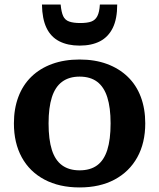

<svg xmlns="http://www.w3.org/2000/svg" viewBox="-20 -810 698 842"><path d="M617 -269Q617 -183 582 -120Q547 -57 482.5 -22.5Q418 12 329 12Q240 12 175 -22.5Q110 -57 75.5 -120Q41 -183 41 -269Q41 -333 60.5 -385Q80 -437 117.5 -473.5Q155 -510 208.5 -529.5Q262 -549 329 -549Q396 -549 449 -529.5Q502 -510 540 -473.5Q578 -437 597.5 -385Q617 -333 617 -269ZM193 -269Q193 -198 207.5 -152.5Q222 -107 252.5 -85Q283 -63 329 -63Q376 -63 406 -85Q436 -107 450.5 -152.5Q465 -198 465 -269Q465 -338 450.5 -383.5Q436 -429 406 -451.5Q376 -474 329 -474Q283 -474 252.5 -451.5Q222 -429 207.5 -383.5Q193 -338 193 -269ZM329 -610Q382 -610 418.5 -629Q455 -648 474.5 -687.5Q494 -727 494 -790H418Q416 -757 407 -739.5Q398 -722 380.5 -715.5Q363 -709 332 -709Q302 -709 283.5 -715.5Q265 -722 257 -739.5Q249 -757 246 -790H164Q165 -727 184 -687.5Q203 -648 240 -629Q277 -610 329 -610Z"/></svg>

Font: Roboto Serif SemiBold
Style: Regular
Weight: 600
Designer: Greg Gazdowicz
Foundry: Commercial Type
Version: Version 1.008